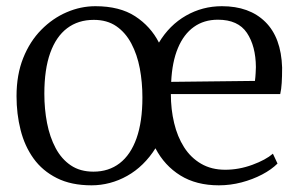

<svg xmlns="http://www.w3.org/2000/svg" viewBox="-20 -572 934 604"><path d="M268 11Q204 11 158.8 -11.8Q113.5 -34.5 85.5 -73.5Q57.5 -112.5 44.8 -163Q32 -213.5 32 -269.5Q32 -337 53 -389.5Q74 -442 109.8 -478.2Q145.5 -514.5 189.8 -533.5Q234 -552.5 280 -552.5Q356.5 -552.5 405.2 -520.8Q454 -489 480 -438Q513 -493 565 -522.8Q617 -552.5 678 -552.5Q764.5 -552.5 814.5 -503.2Q864.5 -454 867.5 -359.5Q867.5 -330.5 866.2 -310.8Q865 -291 861.5 -276H517.5Q517.5 -228 527.8 -185Q538 -142 559 -109Q580 -76 612.5 -57Q645 -38 688.5 -38Q731.5 -38 773.8 -53.5Q816 -69 838.5 -88.5L853 -57.5Q834 -38.5 804.5 -23Q775 -7.5 739.8 1.8Q704.5 11 668.5 11Q597.5 11 547.5 -20Q497.5 -51 469 -105.5Q451.5 -77.5 429 -55.5Q406.5 -33.5 380.2 -18.8Q354 -4 325.5 3.5Q297 11 268 11ZM119.5 -277Q119.5 -229 128 -185Q136.5 -141 155 -106.2Q173.5 -71.5 202.8 -51.8Q232 -32 274 -32Q322 -32 356.5 -58.5Q391 -85 409.5 -137Q428 -189 428 -265.5Q428 -313 419.8 -356.8Q411.5 -400.5 393.2 -435Q375 -469.5 346 -489.5Q317 -509.5 275 -509.5Q226 -509.5 191.2 -483.2Q156.5 -457 138 -405.5Q119.5 -354 119.5 -277ZM518.5 -314.5 782 -317.5Q783.5 -328.5 784.2 -341.8Q785 -355 785 -361Q784.5 -427 756.8 -468.5Q729 -510 665.5 -510Q621.5 -510 589.8 -487.2Q558 -464.5 539.8 -421Q521.5 -377.5 518.5 -314.5Z"/></svg>

Font: Merriweather 60pt Light
Style: Regular
Weight: 300
Version: Version 2.100